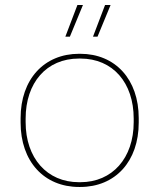

<svg xmlns="http://www.w3.org/2000/svg" viewBox="-20 -739 634 764"><path d="M240 -593H258L310 -719H288ZM350 -593H368L420 -719H398ZM295 5H299C439 5 532 -97 532 -251V-269C532 -423 439 -525 299 -525H295C155 -525 62 -423 62 -269V-251C62 -97 155 5 295 5ZM294 -14C167 -14 82 -110 82 -253V-267C82 -410 165 -506 294 -506H300C429 -506 512 -410 512 -267V-253C512 -110 427 -14 300 -14Z"/></svg>

Font: Fixel Text Thin
Style: Regular
Weight: 100
Width: 4
Designer: AlfaBravo + MacPaw
Foundry: Kyrylo Tkachov, Marchela Mozhyna, Serhii Makarenko, Maria Weinstein, Zakhar Kryvoshyya
Version: Version 1.211